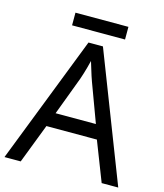

<svg xmlns="http://www.w3.org/2000/svg" viewBox="-124 -948 888 1040"><g transform="rotate(15 319.5 -427.5)"><path d="M545 0 459 -221H176L91 0H0L279 -717H360L638 0ZM352 -517Q349 -525 342 -546Q335 -567 328.5 -589.5Q322 -612 318 -624Q313 -604 307.5 -583.5Q302 -563 296.5 -546Q291 -529 287 -517L206 -301H432ZM466 -855V-784H169V-855Z"/></g></svg>

Font: Noto Sans Bassa Vah
Style: Regular
Weight: 400
Designer: Monotype Design Team
Foundry: Monotype Imaging Inc.
Version: Version 2.002